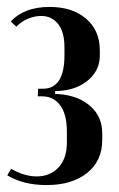

<svg xmlns="http://www.w3.org/2000/svg" viewBox="-20 -525 344 554"><path d="M114 9Q48 9 1 -19L12 -38Q50 -16 86 -16Q124 -16 148.5 -41.5Q173 -67 173 -115V-145Q173 -194 154.5 -220Q136 -246 104 -247H89L90 -269H104Q166 -269 166 -366V-388Q166 -433 147.5 -456Q129 -479 99 -479Q81 -479 62 -471.5Q43 -464 27 -448L11 -463Q50 -505 123 -505Q189 -505 228.5 -471Q268 -437 268 -380V-365Q268 -323 236 -295Q204 -267 155 -263L139 -262V-254L155 -253Q208 -248 241.5 -218Q275 -188 275 -140V-121Q275 -61 231.5 -26Q188 9 114 9Z"/></svg>

Font: Moniqa Extra Bold Narrow Heading
Style: Regular
Weight: 800
Width: 4
Designer: Rajesh Rajput
Foundry: Rajesh Rajput
Version: Version 1.000;December 15, 2022;FontCreator 14.0.0.2794 32-b